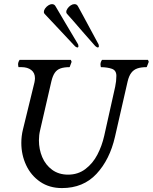

<svg xmlns="http://www.w3.org/2000/svg" viewBox="-20 -913 755 949"><path d="M77.1 -617.2Q73.7 -612.8 71.5 -606.7Q69.3 -600.6 69.3 -595.2Q69.3 -592.3 70.1 -588.1Q70.8 -584 71.3 -581.1H86.4Q116.2 -581.1 134.5 -566.9Q152.8 -552.7 152.8 -526.4Q152.8 -518.6 150.4 -506.3L93.3 -272.5Q85.4 -240.7 85.4 -206.5Q85.4 -147.5 109.4 -96.4Q133.3 -45.4 178.7 -14.4Q224.1 16.6 286.1 16.6Q391.6 16.6 457 -53.7Q522.5 -124 548.3 -236.8L610.8 -510.3Q617.2 -537.6 628.9 -553Q640.6 -568.4 658.7 -574.7Q676.8 -581.1 705.1 -581.1L715.3 -607.4L711.4 -617.2H484.4Q481 -612.8 478.8 -606.7Q476.6 -600.6 476.6 -595.2Q476.6 -592.3 477.3 -588.1Q478 -584 478.5 -581.1Q511.7 -580.6 533.4 -572.8Q555.2 -564.9 555.2 -538.1Q555.2 -512.2 549.3 -484.4L495.1 -241.7Q483.9 -191.9 461.4 -148.7Q439 -105.5 402.3 -77.6Q365.7 -49.8 316.4 -49.8Q270.5 -49.8 237.8 -73.7Q205.1 -97.7 188.7 -136.5Q172.4 -175.3 172.4 -219.2Q172.4 -245.1 178.2 -269L233.9 -510.7Q240.2 -537.6 250.7 -553Q261.2 -568.4 278.8 -574.7Q296.4 -581.1 324.2 -581.1L334 -607.4L330.1 -617.2ZM236.8 -892.6Q249.5 -892.6 255.4 -880.4L303.2 -799.3Q335.9 -745.6 366.2 -693.4Q367.7 -687.5 367.7 -685.1Q367.7 -681.6 366 -679.9Q364.3 -678.2 362.3 -678.2Q360.8 -678.2 356.9 -680.2Q353 -682.1 349.6 -685.5Q340.8 -694.8 283.7 -755.9Q241.2 -802.2 200.7 -844.2Q198.2 -846.7 197.5 -848.9Q196.8 -851.1 196.8 -854.5Q196.8 -862.3 203.1 -871.3Q209.5 -880.4 219 -886.5Q228.5 -892.6 236.8 -892.6ZM347.7 -892.6Q354 -892.6 358.4 -889.9Q362.8 -887.2 366.2 -880.4Q386.2 -842.8 393.1 -831.1L467.3 -693.4Q468.8 -687.5 468.8 -685.1Q468.8 -681.6 467 -679.9Q465.3 -678.2 463.4 -678.2Q461.9 -678.2 458 -680.2Q454.1 -682.1 450.7 -685.5Q436 -701.7 419.9 -720.5Q403.8 -739.3 389.6 -754.9Q333 -820.8 311.5 -844.2Q309.1 -846.7 308.3 -848.9Q307.6 -851.1 307.6 -854.5Q307.6 -862.3 314 -871.3Q320.3 -880.4 329.6 -886.5Q338.9 -892.6 347.7 -892.6Z"/></svg>

Font: Radley
Style: Italic
Weight: 400
Italic angle: -12°
Designer: Vernon Adams
Foundry: Vernon Adams
Version: Version 1.003; ttfautohint (v1.6)